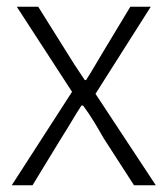

<svg xmlns="http://www.w3.org/2000/svg" viewBox="-20 -553 500 573"><path d="M195 -279 30 -533H94L176 -402Q190 -379 204 -357.5Q218 -336 233 -314H237Q251 -336 263.5 -357.5Q276 -379 290 -402L369 -533H430L265 -273L445 0H380L289 -141Q275 -166 260 -190.5Q245 -215 228 -238H223Q208 -215 193.5 -190.5Q179 -166 163 -141L77 0H15Z"/></svg>

Font: SpoqaHanSans-Light
Style: Regular
Weight: 300
Designer: [Spoqa Han Sans] Dong-huui Kim \uAE40 \uB3D9 \uD718  Younghwa Kang \uAC15 \uC601 \uD654  [Noto Sans] Ryoko NISHIZUKA \u8
Foundry: Spoqa (http://www.spoqa-han-sans.com)
Version: Version 2.000